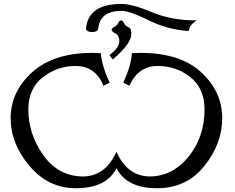

<svg xmlns="http://www.w3.org/2000/svg" viewBox="-20 -975 1220 996"><path d="M794.4 1.5Q638.2 1.5 584 -102.5Q533.7 1 373.5 1.5Q230.5 1.5 132.8 -114.5Q35.2 -230.5 35.2 -361.3Q35.2 -499.5 146.7 -600.1Q258.3 -700.7 459 -700.7Q480.5 -700.7 502.9 -699.2Q509.3 -629.9 548.8 -545.9L516.6 -530.3Q475.6 -632.8 371.1 -632.8Q277.8 -632.8 202.4 -574.5Q127 -516.1 127 -406.7Q127 -278.8 205.3 -169.2Q283.7 -59.6 412.6 -59.6Q528.3 -62 584 -188Q639.6 -62 755.4 -59.6Q874.5 -59.6 957.8 -161.9Q1041 -264.2 1041 -406.7Q1041 -516.1 968 -574.5Q895 -632.8 796.9 -632.8Q698.2 -632.8 650.9 -530.3L619.1 -545.9Q658.7 -629.9 664.6 -699.2Q687 -700.7 709 -700.7Q914.6 -700.7 1023.7 -600.1Q1132.8 -499.5 1132.8 -361.3Q1132.8 -230.5 1040.5 -114.5Q948.2 1.5 794.4 1.5ZM457 -808.6Q434.1 -808.6 425.8 -823.7Q435.5 -954.6 609.9 -954.6Q667 -954.6 767.6 -911.9Q868.2 -869.1 1001 -869.1Q964.4 -848.1 959 -814Q850.6 -820.8 751.7 -869.6Q652.8 -918.5 609.9 -918.5Q496.6 -918.5 489.3 -823.7Q483.4 -808.6 457 -808.6ZM565.4 -666.5 547.9 -689Q599.1 -728.5 599.1 -760.7Q599.1 -790.5 579.6 -800.8Q560.1 -811 559.1 -820.3Q560.1 -830.1 573.7 -835.9Q587.4 -841.8 593 -855Q598.6 -868.2 607.9 -869.1Q617.7 -868.2 623.5 -855Q629.4 -841.8 642.6 -835.9Q655.8 -830.1 658.4 -821Q661.1 -812 661.1 -797.4Q661.1 -749 565.4 -666.5Z"/></svg>

Font: Almanac
Style: Regular
Weight: 400
Designer: Eden's Almanac
Version: Version 3.501;March 28, 2021;FontCreator 13.0.0.2683 64-bit